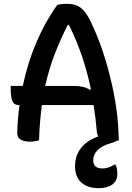

<svg xmlns="http://www.w3.org/2000/svg" viewBox="-20 -730 690 1003"><path d="M184 3Q172 6 160 8Q148 10 135 10Q108 10 88.5 -0.5Q69 -11 70 -38Q72 -110 82 -181H80Q53 -181 44.5 -202.5Q36 -224 36 -263V-281H99Q125 -404 171 -511Q217 -618 279 -704Q299 -710 330 -710Q361 -710 383 -700.5Q405 -691 424.5 -666Q444 -641 465 -593Q491 -538 516 -464Q541 -390 561.5 -303Q582 -216 593 -123Q596 -92 598 -59.5Q600 -27 601 3Q594 6 585 8Q577 13 556 19Q513 31 490 54Q467 77 467 107Q467 150 515 150Q547 150 577 130H583Q589 142 591 152.5Q593 163 593 178Q593 215 566.5 234Q540 253 496 253Q438 253 405 223.5Q372 194 372 139Q372 83 403.5 43Q435 3 493 -17Q487 -27 486 -40Q480 -114 469 -181H199Q187 -96 184 3ZM367 -281Q420 -281 449 -261L455 -263Q418 -444 340 -600H334Q295 -523 265.5 -446.5Q236 -370 216 -281Z"/></svg>

Font: Recursive Sn Csl St Med
Style: Regular
Weight: 500
Version: Version 1.079;hotconv 1.0.112;makeotfexe 2.5.65598; ttfautoh